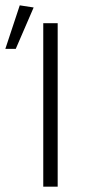

<svg xmlns="http://www.w3.org/2000/svg" viewBox="-55 -699 343 719"><path d="M107 0V-612H161V0ZM-35 -516 19 -679 71 -671 4 -516Z"/></svg>

Font: Ancizar Sans Thin
Style: Regular
Weight: 100
Designer: Cesar Puertas, Viviana Monsalve, Julian Moncada, Julian Prieto, Jose Castro, Mariel Hernandez, Felipe Aragon, Sara Alarc
Version: Version 8.100